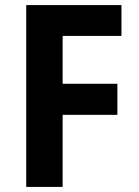

<svg xmlns="http://www.w3.org/2000/svg" viewBox="-20 -734 546 754"><path d="M226 0V-283H441V-405H226V-593H457V-714H83V0Z"/></svg>

Font: Noto Sans Malayalam SemiCondensed
Style: Bold
Weight: 700
Width: 4
Designer: Jelle Bosma - Monotype Design Team
Foundry: Monotype Imaging Inc.
Version: Version 2.104